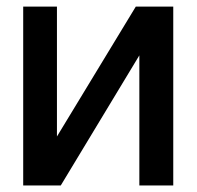

<svg xmlns="http://www.w3.org/2000/svg" viewBox="-20 -566 600 586"><path d="M153.8 -149.4 394.5 -545.9H508.8V0H405.3V-397L165.5 0H50.8V-545.9H153.8Z"/></svg>

Font: Inter Tight Medium
Style: Regular
Weight: 500
Designer: Rasmus Andersson
Foundry: rsms
Version: Version 3.004; ttfautohint (v1.8.4.7-5d5b)